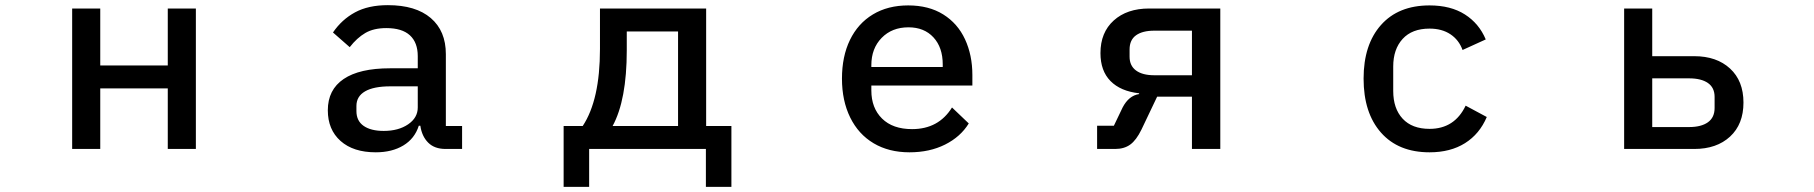

<svg xmlns="http://www.w3.org/2000/svg" viewBox="-20 -578 7040 745"><path d="M369 0H260V-545H369V-324H631V-545H740V0H631V-235H369Z M1252 -150Q1252 -230 1313.5 -271.5Q1375 -313 1493 -313H1601V-360Q1601 -413 1570.5 -441Q1540 -469 1479 -469Q1430 -469 1397.5 -450Q1365 -431 1337 -395L1272 -452Q1306 -502 1357.5 -530Q1409 -558 1485 -558Q1593 -558 1651.5 -508Q1710 -458 1710 -368V-89H1773V0H1709Q1666 0 1641.5 -24.5Q1617 -49 1611 -90H1605Q1589 -40 1545 -13.5Q1501 13 1438 13Q1351 13 1301.5 -31Q1252 -75 1252 -150ZM1601 -161V-243H1495Q1430 -243 1396.5 -223.5Q1363 -204 1363 -167V-147Q1363 -109 1391 -89.5Q1419 -70 1469 -70Q1526 -70 1563.5 -95.5Q1601 -121 1601 -161Z M2167 147V-89H2241Q2308 -190 2308 -388V-545H2720V-89H2818V147H2719V0H2266V147ZM2611 -89V-456H2412V-383Q2412 -190 2357 -89Z M3247 -273Q3247 -359 3278 -423Q3309 -487 3367 -522Q3425 -557 3504 -557Q3584 -557 3640 -522Q3696 -487 3724.5 -425.5Q3753 -364 3753 -287V-246H3361V-227Q3361 -159 3402.5 -118Q3444 -77 3519 -77Q3622 -77 3674 -161L3739 -99Q3707 -47 3647 -17Q3587 13 3509 13Q3429 13 3370 -22Q3311 -57 3279 -122Q3247 -187 3247 -273ZM3361 -325V-318H3638V-328Q3638 -394 3602 -433Q3566 -472 3505 -472Q3441 -472 3401 -431Q3361 -390 3361 -325Z M4237 0V-90H4302L4336 -161Q4360 -207 4400 -213V-216Q4328 -224 4289 -263.5Q4250 -303 4250 -372Q4250 -452 4301.5 -498.5Q4353 -545 4439 -545H4715V0H4605V-203H4470L4409 -75Q4389 -34 4365.5 -17Q4342 0 4307 0ZM4605 -286V-459H4459Q4413 -459 4388 -441Q4363 -423 4363 -386V-358Q4363 -323 4388 -304.5Q4413 -286 4459 -286Z M5271 -273Q5271 -405 5338.5 -481Q5406 -557 5527 -557Q5609 -557 5664 -522Q5719 -487 5745 -425L5655 -384Q5641 -423 5608 -445Q5575 -467 5527 -467Q5459 -467 5422.5 -427Q5386 -387 5386 -320V-225Q5386 -157 5422.5 -117.5Q5459 -78 5527 -78Q5624 -78 5667 -168L5749 -124Q5721 -58 5664.5 -22.5Q5608 13 5527 13Q5406 13 5338.5 -63.5Q5271 -140 5271 -273Z M6282 0V-545H6391V-360H6554Q6641 -360 6693 -312Q6745 -264 6745 -180Q6745 -96 6693 -48Q6641 0 6554 0ZM6534 -85Q6581 -85 6607 -103.5Q6633 -122 6633 -159V-202Q6633 -238 6607 -256Q6581 -274 6534 -274H6391V-85Z"/></svg>

Font: IBM Plex Sans JP Medium
Style: Regular
Weight: 500
Designer: Mike Abbink; Paul van der Laan; Pieter van Rosmalen; Wujin Sim; Yejin Wi; Jinhee Kim; Boomi Park; Yona Kim; Kichan Ma
Foundry: Sandoll Inc.
Version: Version 1.001